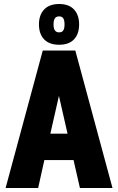

<svg xmlns="http://www.w3.org/2000/svg" viewBox="-20 -941 591 961"><path d="M8 0H171L202 -140H348L380 0H543L357 -688H194ZM232 -272 275 -461 318 -272ZM276 -717Q325 -717 350.5 -744Q376 -771 376 -819Q376 -866 350.5 -893.5Q325 -921 276 -921Q227 -921 201 -893.5Q175 -866 175 -819Q175 -771 201 -744Q227 -717 276 -717ZM276 -779Q262 -779 255 -788.5Q248 -798 248 -819Q248 -840 255 -849.5Q262 -859 276 -859Q290 -859 296.5 -849.5Q303 -840 303 -819Q303 -798 296.5 -788.5Q290 -779 276 -779Z"/></svg>

Font: Secuela Black
Style: Regular
Weight: 900
Designer: Fernando Haro
Foundry: deFharo
Version: Version 1.704